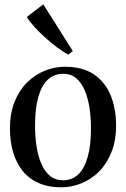

<svg xmlns="http://www.w3.org/2000/svg" viewBox="-20 -828 564 860"><path d="M24.5 -252Q24.5 -320 45.2 -371.8Q66 -423.5 101.2 -458.5Q136.5 -493.5 180.5 -511.2Q224.5 -529 270.5 -529Q351 -529 401.8 -494Q452.5 -459 476.2 -399.5Q500 -340 500 -266Q500 -198.5 479.2 -146.5Q458.5 -94.5 423.5 -59.5Q388.5 -24.5 344.5 -6.8Q300.5 11 254.5 11Q195 11 151.2 -9Q107.5 -29 79.5 -65Q51.5 -101 38 -148.8Q24.5 -196.5 24.5 -252ZM262.5 -20.5Q302.5 -20.5 330.2 -46.5Q358 -72.5 372.8 -124.5Q387.5 -176.5 387.5 -254Q387.5 -301.5 380.8 -345.2Q374 -389 359.5 -423.2Q345 -457.5 321.5 -477.5Q298 -497.5 263.5 -497.5Q223 -497.5 194.8 -471.8Q166.5 -446 151.8 -394.2Q137 -342.5 137 -264Q137 -216 143.8 -172.2Q150.5 -128.5 165.2 -94.2Q180 -60 204 -40.2Q228 -20.5 262.5 -20.5ZM285.5 -583.5Q264 -595 237.5 -614.5Q211 -634 184.5 -657.8Q158 -681.5 135.5 -706Q113 -730.5 100 -752L174 -808.5L306 -599.5L286.5 -583.5Z"/></svg>

Font: Merriweather 120pt
Style: Regular
Weight: 400
Version: Version 2.100